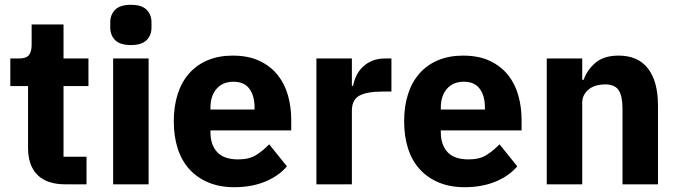

<svg xmlns="http://www.w3.org/2000/svg" viewBox="-20 -769 2828 801"><path d="M253 0Q176 0 136.5 -39Q97 -78 97 -153V-410H23V-525H60Q90 -525 101 -539.5Q112 -554 112 -581V-667H245V-525H349V-410H245V-115H341V0Z M526 -581Q481 -581 460.5 -601.5Q440 -622 440 -654V-676Q440 -708 460.5 -728.5Q481 -749 526 -749Q571 -749 591.5 -728.5Q612 -708 612 -676V-654Q612 -622 591.5 -601.5Q571 -581 526 -581ZM452 -525H600V0H452Z M957 12Q897 12 850 -7.5Q803 -27 770.5 -62.5Q738 -98 721.5 -149Q705 -200 705 -263Q705 -325 721 -375.5Q737 -426 768.5 -462Q800 -498 846 -517.5Q892 -537 951 -537Q1016 -537 1062.5 -515Q1109 -493 1138.5 -456Q1168 -419 1181.5 -370.5Q1195 -322 1195 -269V-225H858V-217Q858 -165 886 -134.5Q914 -104 974 -104Q1020 -104 1049 -122.5Q1078 -141 1103 -167L1177 -75Q1142 -34 1085.5 -11Q1029 12 957 12ZM954 -428Q909 -428 883.5 -398.5Q858 -369 858 -320V-312H1042V-321Q1042 -369 1020.5 -398.5Q999 -428 954 -428Z M1300 0V-525H1448V-411H1453Q1457 -433 1467 -453.5Q1477 -474 1493.5 -490Q1510 -506 1533 -515.5Q1556 -525 1587 -525H1613V-387H1576Q1511 -387 1479.5 -370Q1448 -353 1448 -307V0Z M1918 12Q1858 12 1811 -7.5Q1764 -27 1731.5 -62.5Q1699 -98 1682.5 -149Q1666 -200 1666 -263Q1666 -325 1682 -375.5Q1698 -426 1729.5 -462Q1761 -498 1807 -517.5Q1853 -537 1912 -537Q1977 -537 2023.5 -515Q2070 -493 2099.5 -456Q2129 -419 2142.5 -370.5Q2156 -322 2156 -269V-225H1819V-217Q1819 -165 1847 -134.5Q1875 -104 1935 -104Q1981 -104 2010 -122.5Q2039 -141 2064 -167L2138 -75Q2103 -34 2046.5 -11Q1990 12 1918 12ZM1915 -428Q1870 -428 1844.5 -398.5Q1819 -369 1819 -320V-312H2003V-321Q2003 -369 1981.5 -398.5Q1960 -428 1915 -428Z M2261 0V-525H2409V-436H2415Q2429 -477 2464 -507Q2499 -537 2561 -537Q2642 -537 2683.5 -483Q2725 -429 2725 -329V0H2577V-317Q2577 -368 2561 -392.5Q2545 -417 2504 -417Q2486 -417 2469 -412.5Q2452 -408 2438.5 -398Q2425 -388 2417 -373.5Q2409 -359 2409 -340V0Z"/></svg>

Font: IBM Plex Arabic
Style: Bold
Weight: 700
Designer: Mike Abbink, Paul van der Laan, Pieter van Rosmalen, Wael Morcos, Khajak Apelian
Foundry: Bold Monday
Version: Version 1.0